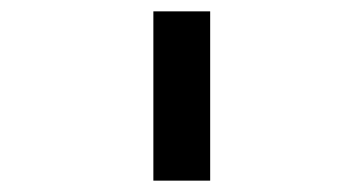

<svg xmlns="http://www.w3.org/2000/svg" viewBox="-20 -760 640 338"><path d="M350 -442V-740H250V-442Z"/></svg>

Font: IBM Plex Mono Medm
Style: Regular
Weight: 500
Monospace: yes
Designer: Mike Abbink, Paul van der Laan, Pieter van Rosmalen
Foundry: Bold Monday
Version: Version 2.004